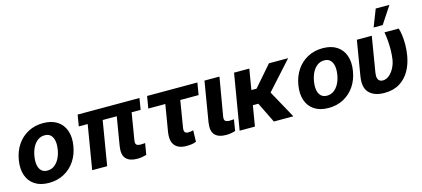

<svg xmlns="http://www.w3.org/2000/svg" viewBox="-61 -1300 4008 1823"><g transform="rotate(-15 1942.5 -388.0)"><path d="M245.7 10.5Q162.1 10.4 107.4 -25.2Q52.6 -60.8 30.6 -124.6Q8.5 -188.3 22.5 -273Q36.1 -357 78.6 -419.9Q121.1 -482.7 186.7 -517.7Q252.3 -552.7 334.8 -552.7Q417.9 -552.7 472.5 -517.1Q527.1 -481.5 549.5 -417.6Q571.8 -353.7 557.6 -268.8Q544.1 -185.2 501.4 -122.3Q458.7 -59.5 393.3 -24.6Q327.9 10.4 245.7 10.5ZM260.7 -106.2Q299 -106.4 328.6 -128.2Q358.2 -150 377.8 -187.8Q397.5 -225.7 405.1 -273.6Q413 -320.9 406.3 -357.9Q399.7 -394.8 378.2 -416.1Q356.7 -437.4 319.3 -437.1Q281.2 -437.4 251.4 -415.4Q221.6 -393.5 202.1 -355.5Q182.6 -317.6 175 -269.3Q167.1 -222.6 173.5 -185.6Q179.9 -148.6 201.6 -127.5Q223.3 -106.4 260.7 -106.2Z M1281.6 -545.9 1263.1 -434.4H655.3L673.8 -545.9ZM908.6 -545.9 817.8 0H670.5L761.3 -545.9ZM1046.9 -545.9H1193L1131.1 -170.5Q1125.6 -138.3 1138.2 -127.2Q1150.8 -116.2 1179.9 -116.2Q1192.2 -116.2 1203.1 -117.2Q1214 -118.2 1222.7 -118.9L1204.1 -7.4Q1184.2 -1.9 1161.2 2.3Q1138.2 6.4 1111.9 6.2Q1040.2 6.4 1004.3 -30.6Q968.4 -67.6 981.8 -152.9Z M1850.8 -545.9 1831.1 -427.3H1336.7L1356.4 -545.9ZM1523.6 -545.9H1670.3L1607.8 -165.2Q1604.5 -144.1 1608.1 -132.2Q1611.6 -120.3 1621.3 -115.4Q1631.1 -110.5 1645.5 -110.4Q1662 -110.5 1672.5 -112.7Q1683 -114.9 1695.3 -117.8L1692 -5.7Q1668.3 3.6 1646.2 6.7Q1624.2 9.8 1595.3 9.8Q1517.9 9.8 1482 -33.7Q1446.1 -77.2 1460.5 -166.6Z M1920.5 -545.9H2067.8L2003.5 -170.5Q1998.6 -138.3 2011.2 -127.2Q2023.8 -116.2 2052.1 -116.2Q2065.8 -116.2 2076.3 -117.2Q2086.7 -118.2 2095.7 -118.9L2077.7 -8.2Q2057.6 -1.6 2033.8 2.4Q2010.1 6.4 1984.8 6.2Q1913.1 6.4 1877.5 -30.6Q1842 -67.6 1855.1 -152.9Z M2361.1 -545.9 2270.3 0H2119.9L2211.3 -545.9ZM2743 -545.9 2432 -201.2H2277.7L2283 -343.8H2378.3L2554.3 -545.9ZM2456.4 0 2349 -219.1 2485.9 -294.9 2647.9 0Z M2993.8 10.5Q2910.2 10.4 2855.4 -25.2Q2800.7 -60.8 2778.6 -124.6Q2756.5 -188.3 2770.5 -273Q2784.2 -357 2826.7 -419.9Q2869.1 -482.7 2934.8 -517.7Q3000.4 -552.7 3082.8 -552.7Q3165.9 -552.7 3220.6 -517.1Q3275.2 -481.5 3297.5 -417.6Q3319.8 -353.7 3305.7 -268.8Q3292.2 -185.2 3249.5 -122.3Q3206.7 -59.5 3141.4 -24.6Q3076 10.4 2993.8 10.5ZM3008.8 -106.2Q3047.1 -106.4 3076.7 -128.2Q3106.2 -150 3125.9 -187.8Q3145.5 -225.7 3153.1 -273.6Q3161 -320.9 3154.4 -357.9Q3147.8 -394.8 3126.3 -416.1Q3104.8 -437.4 3067.4 -437.1Q3029.3 -437.4 2999.5 -415.4Q2969.6 -393.5 2950.1 -355.5Q2930.7 -317.6 2923 -269.3Q2915.1 -222.6 2921.5 -185.6Q2927.9 -148.6 2949.7 -127.5Q2971.4 -106.4 3008.8 -106.2Z M3418.4 -545.9H3565.2L3508.2 -201.8Q3502.3 -166.4 3508 -146Q3513.6 -125.6 3526.8 -117.2Q3539.9 -108.8 3556.6 -108.6Q3591.6 -108.8 3620.8 -133.2Q3650.1 -157.6 3670.1 -196.3Q3690 -235 3696.7 -277.3Q3703 -320.8 3703.8 -367.1Q3704.6 -413.5 3701 -459.4Q3697.5 -505.4 3689.8 -545.9H3829.7Q3839.9 -516.1 3845.5 -472.9Q3851 -429.8 3850.4 -379.4Q3849.9 -329.1 3841.2 -277.3Q3828.1 -196.8 3791.4 -131.6Q3754.7 -66.5 3693.1 -28.4Q3631.4 9.8 3542.4 9.8Q3444.6 9.8 3393.9 -41.4Q3343.3 -92.6 3361.5 -203.1ZM3602.3 -617 3668.2 -785.9H3802.9L3691.4 -617Z"/></g></svg>

Font: Inter Tight
Style: Italic
Weight: 400
Italic angle: -9.39999°
Designer: Rasmus Andersson
Foundry: rsms
Version: Version 3.002